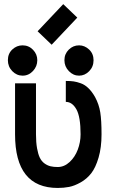

<svg xmlns="http://www.w3.org/2000/svg" viewBox="-20 -908 565 940"><path d="M374.5 -250.5Q374.5 -336.4 354 -372.8Q333.5 -409.2 302.2 -409.2V-511.7Q324.7 -511.7 340.3 -509.5Q356 -507.3 375.7 -500.2Q395.5 -493.2 412.8 -476.3Q430.2 -459.5 445.3 -433.1Q464.8 -397 470.9 -357.9Q477.1 -318.8 477.1 -250.5Q477.1 -185.5 462.6 -136.5Q448.2 -87.4 426.8 -59.8Q405.3 -32.2 375 -15.1Q344.7 2 318.4 7.1Q292 12.2 262.7 12.2Q53.7 12.2 53.7 -250.5V-500H156.2V-250.5Q156.2 -210.9 161.4 -182.1Q166.5 -153.3 175 -135.7Q183.6 -118.2 197.8 -107.9Q211.9 -97.7 227.1 -94Q242.2 -90.3 262.7 -90.3Q294.4 -90.3 320.8 -114.7Q347.2 -139.2 360.8 -175.5Q374.5 -211.9 374.5 -250.5ZM162.6 -613.3Q162.6 -583 141.4 -560.3Q120.1 -537.6 90.8 -537.6Q61.5 -537.6 40 -559.8Q18.6 -582 18.6 -613.3Q18.6 -645.5 40.3 -665.8Q62 -686 90.3 -686Q120.6 -686 141.6 -664.3Q162.6 -642.6 162.6 -613.3ZM438 -613.3Q438 -581.1 416.5 -559.3Q395 -537.6 367.2 -537.6Q338.4 -537.6 316.9 -560.1Q295.4 -582.5 295.4 -613.3Q295.4 -644 316.7 -665Q337.9 -686 367.2 -686Q394.5 -686 416.3 -665.5Q438 -645 438 -613.3ZM232.9 -689 164.1 -754.9 289.6 -887.7 358.4 -821.8Z"/></svg>

Font: Anka/Coder Condensed
Style: Bold
Weight: 700
Width: 4
Monospace: yes
Version: Version 001.100